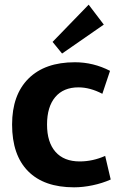

<svg xmlns="http://www.w3.org/2000/svg" viewBox="-20 -801 517 829"><path d="M207 -620.1 362.8 -780.8 428.2 -694.8 248 -569.8ZM455.1 -495.1 421.9 -396Q368.7 -423.8 318.8 -423.8Q253.9 -423.8 218.5 -381.8Q183.1 -339.8 183.1 -263.2Q183.1 -187 219.5 -145.5Q255.9 -104 324.2 -104Q380.4 -104 434.1 -127.9L458 -25.9Q421.9 -9.8 379.9 -1Q337.9 7.8 299.8 7.8Q169.9 7.8 101.1 -62Q32.2 -131.8 32.2 -263.2Q32.2 -391.1 103 -461.7Q173.8 -532.2 303.2 -532.2Q383.3 -532.2 455.1 -495.1Z"/></svg>

Font: Sarala
Style: Bold
Weight: 700
Designer: Andres Torresi
Foundry: Huerta Tipografica
Version: Version 1.004;PS 001.003;hotconv 1.0.70;makeotf.lib2.5.58329